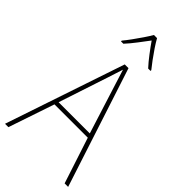

<svg xmlns="http://www.w3.org/2000/svg" viewBox="-290 -1016 1084 1084"><g transform="rotate(45 252.0 -474.5)"><path d="M476 0 386 -275H120L27 0H0L241 -715H271L504 0ZM282 -601Q276 -621 269.5 -641Q263 -661 255 -687Q248 -665 241 -643.5Q234 -622 227 -600L128 -300H377ZM265 -949Q277 -927 296.5 -898Q316 -869 336 -842Q356 -815 370 -798V-792H351Q326 -819 299.5 -854Q273 -889 253 -918Q232 -890 205 -854.5Q178 -819 153 -792H134V-798Q150 -817 170 -844.5Q190 -872 209 -900Q228 -928 240 -949Z"/></g></svg>

Font: Noto Sans Lao Looped SemiCondensed Thin
Style: Regular
Weight: 100
Width: 4
Designer: Mark Frömberg, Ben Mitchell
Foundry: The Fontpad Ltd
Version: Version 1.002; ttfautohint (v1.8.4.7-5d5b)